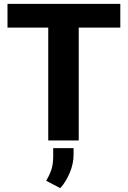

<svg xmlns="http://www.w3.org/2000/svg" viewBox="-20 -731 665 999"><path d="M606 -710.9V-587.4H389.6V0H231V-587.4H19V-710.9ZM362.8 39.6V74.2Q362.8 121.6 342.3 169.4Q321.8 217.3 293.5 248L220.2 209.5Q236.3 183.1 246.6 154.1Q256.8 125 256.8 82V39.6Z"/></svg>

Font: Vazirmatn FD ExtraBold
Style: Regular
Weight: 800
Designer: Saber Rastikerdar
Foundry: Saber Rastikerdar
Version: Version 33.003